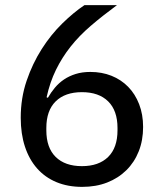

<svg xmlns="http://www.w3.org/2000/svg" viewBox="-20 -718 640 750"><path d="M301 12Q245 12 200.5 -6.5Q156 -25 125 -60Q94 -95 77.5 -145Q61 -195 61 -258Q61 -335 84 -402.5Q107 -470 143 -526.5Q179 -583 223.5 -626.5Q268 -670 310 -698H437Q380 -656 334.5 -617Q289 -578 255.5 -535.5Q222 -493 198.5 -445Q175 -397 162 -338L167 -336Q179 -357 194.5 -375.5Q210 -394 230 -407.5Q250 -421 275.5 -429Q301 -437 333 -437Q378 -437 415.5 -422Q453 -407 480.5 -379Q508 -351 523.5 -311Q539 -271 539 -222Q539 -170 522 -127Q505 -84 473.5 -53Q442 -22 398.5 -5Q355 12 301 12ZM300 -69Q366 -69 402.5 -105Q439 -141 439 -209V-218Q439 -286 402.5 -322Q366 -358 300 -358Q234 -358 197.5 -322Q161 -286 161 -218V-209Q161 -141 197.5 -105Q234 -69 300 -69Z"/></svg>

Font: IBM Plex Sans Thai Looped Text
Style: Regular
Weight: 450
Designer: Mike Abbink, Paul van der Laan, Pieter van Rosmalen, Ben Mitchell, Mark Frömberg
Foundry: Bold Monday
Version: Version 1.1